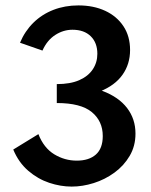

<svg xmlns="http://www.w3.org/2000/svg" viewBox="-20 -685 557 710"><path d="M360 -182Q360 -237 319.5 -270.5Q279 -304 190 -304V-374Q240 -374 273 -388.5Q306 -403 323 -428.5Q340 -454 340 -486Q340 -527 315.5 -551Q291 -575 248 -575Q214 -575 184 -555.5Q154 -536 137 -498L54 -527Q72 -570 103.5 -601Q135 -632 177.5 -648.5Q220 -665 270 -665Q326 -665 369 -645Q412 -625 436.5 -588Q461 -551 461 -500Q461 -448 433 -408.5Q405 -369 350 -347Q295 -325 214 -325V-371Q300 -371 359.5 -348.5Q419 -326 450 -285.5Q481 -245 481 -191Q481 -145 459.5 -108.5Q438 -72 403 -46.5Q368 -21 326.5 -8Q285 5 245 5Q204 5 162 -9Q120 -23 84.5 -53.5Q49 -84 29 -132L122 -189Q142 -138 180.5 -114.5Q219 -91 264 -91Q309 -91 334.5 -113.5Q360 -136 360 -182Z"/></svg>

Font: Ysabeau Office
Style: Bold
Weight: 700
Designer: Christian Thalmann (Catharsis Fonts)
Version: Version 2.001;gftools[0.9.30]; featfreeze: tnum,lnum,ss02